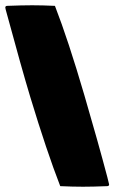

<svg xmlns="http://www.w3.org/2000/svg" viewBox="-25 -657 434 728"><path d="M-4.9 -628.2Q-4.9 -634.3 1.7 -634.8Q58.8 -637 97.2 -637Q136.2 -637 183.3 -634.8Q233.6 -505.4 294.9 -295.9Q346.9 -118.2 382.1 15.1Q388.7 40.8 388.7 42.2Q388.7 48.3 382.1 48.8Q326.7 51 289.6 51Q250.5 51 203.4 48.8Q152.1 -83.3 89.8 -289.1Q56.2 -400.6 0.5 -606.4Q-4.9 -625.2 -4.9 -628.2Z"/></svg>

Font: Digitalt
Style: Medium
Weight: 500
Designer: gluk
Foundry: gluk
Version: Version 0.60